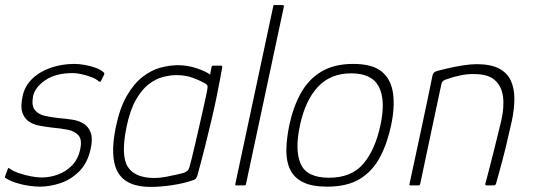

<svg xmlns="http://www.w3.org/2000/svg" viewBox="-26 -728 2094 754"><path d="M5 -65Q5 -68 7.5 -68Q10 -68 12 -66Q25 -56 48.5 -48Q72 -40 96 -35.5Q120 -31 137 -31Q170 -31 201.5 -42.5Q233 -54 257 -78.5Q281 -103 289 -142Q297 -179 282.5 -196Q268 -213 240 -218.5Q212 -224 178 -227Q153 -230 128.5 -234.5Q104 -239 86.5 -251.5Q69 -264 61.5 -287Q54 -310 63 -351Q71 -390 100.5 -418.5Q130 -447 173.5 -462Q217 -477 267 -477Q284 -477 307 -473Q330 -469 350.5 -461.5Q371 -454 383 -442Q384 -440 383.5 -439Q383 -438 383 -435L370 -409Q368 -405 361 -409Q352 -418 333.5 -425Q315 -432 295 -436.5Q275 -441 260 -441Q193 -441 152.5 -413.5Q112 -386 104 -351Q97 -314 110.5 -296.5Q124 -279 150.5 -273Q177 -267 207 -264Q233 -262 258.5 -258Q284 -254 303 -242Q322 -230 330.5 -206.5Q339 -183 330 -143Q318 -88 285 -55Q252 -22 210.5 -8.5Q169 5 130 5Q113 5 87.5 1.5Q62 -2 37 -10Q12 -18 -6 -30Q-7 -34 -6 -36Z M565 6Q470 6 437 -51.5Q404 -109 429 -230Q445 -306 473 -353.5Q501 -401 535 -427Q569 -453 605 -462.5Q641 -472 673 -472Q711 -472 747.5 -459.5Q784 -447 799 -435L805 -466Q805 -468 807 -469Q809 -470 810 -470H842Q847 -470 847 -465Q844 -448 838.5 -418.5Q833 -389 825 -349.5Q817 -310 805.5 -261Q794 -212 780 -156Q766 -100 749 -38Q747 -33 744 -28Q741 -23 731 -20Q697 -8 651 -1Q605 6 565 6ZM581 -29Q601 -29 625 -33.5Q649 -38 668.5 -42.5Q688 -47 695 -49Q701 -51 708 -56Q715 -61 718 -72Q725 -97 733.5 -133Q742 -169 751 -208Q760 -247 768 -283Q776 -319 782 -346Q788 -373 789 -383Q790 -390 787.5 -394Q785 -398 777 -402Q757 -413 729.5 -423Q702 -433 666 -433Q643 -433 615 -426Q587 -419 559.5 -398.5Q532 -378 508.5 -337.5Q485 -297 471 -230Q448 -118 475.5 -73.5Q503 -29 581 -29Z M898 -5 1047 -703Q1047 -708 1051 -708H1084Q1089 -708 1089 -703L940 -5Q939 0 934 0H901Q897 0 898 -5Z M1259 5Q1199 5 1164 -12.5Q1129 -30 1113.5 -62Q1098 -94 1098.5 -138Q1099 -182 1110 -236Q1125 -307 1155 -361.5Q1185 -416 1235.5 -446.5Q1286 -477 1361 -477Q1437 -477 1473.5 -446.5Q1510 -416 1517.5 -361.5Q1525 -307 1510 -236Q1495 -165 1466 -110.5Q1437 -56 1387.5 -25.5Q1338 5 1259 5ZM1266 -30Q1354 -30 1400.5 -84.5Q1447 -139 1468 -236Q1489 -334 1462 -387Q1435 -440 1353 -440Q1272 -440 1222.5 -387Q1173 -334 1152 -236Q1131 -138 1155 -84Q1179 -30 1266 -30Z M1586 0Q1584 0 1582.5 -1Q1581 -2 1582 -5Q1605 -112 1628 -219Q1651 -326 1673 -434Q1675 -439 1678.5 -443Q1682 -447 1693 -450Q1707 -454 1733.5 -460Q1760 -466 1790.5 -471Q1821 -476 1846 -476Q1901 -476 1933.5 -459Q1966 -442 1980 -411.5Q1994 -381 1994 -340.5Q1994 -300 1984 -253Q1973 -203 1961 -153.5Q1949 -104 1938 -65Q1927 -26 1922 -7Q1920 -2 1918 -1Q1916 0 1910 0H1885Q1878 0 1880 -7Q1882 -13 1886.5 -31Q1891 -49 1898 -75Q1905 -101 1912.5 -132Q1920 -163 1928 -195Q1936 -227 1943 -256Q1955 -311 1949 -351Q1943 -391 1916.5 -414Q1890 -437 1838 -437Q1811 -438 1782 -432Q1753 -426 1729 -417Q1723 -416 1716 -411.5Q1709 -407 1707 -396Q1686 -299 1665.5 -201Q1645 -103 1624 -5Q1623 -3 1622 -1.5Q1621 0 1618 0Z"/></svg>

Font: Glory Thin ExtraLight
Style: Italic
Weight: 250
Italic angle: -12°
Version: Version 1.011